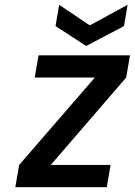

<svg xmlns="http://www.w3.org/2000/svg" viewBox="-20 -782 563 802"><path d="M498 -673 340 -590 212 -673 227 -762 355 -676 513 -762ZM192 -93H442L426 0H44L60 -93L376 -458H125L141 -551H523L507 -458Z"/></svg>

Font: Fz Poppins Med
Style: Italic
Weight: 500
Italic angle: -10°
Designer: Ninad Kale (Devanagari), Jonny Pinhorn (Latin)
Foundry: Indian Type Foundry
Version: Vit hóa bi Vntype.Com & FontZin.Com